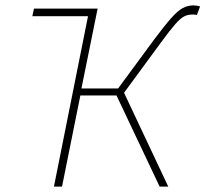

<svg xmlns="http://www.w3.org/2000/svg" viewBox="-20 -692 762 712"><path d="M342 -660 307 -632H100L106 -660ZM180 0 312 -660H342L282 -364H418L552 -546Q591 -598 615 -625Q639 -652 657.5 -662Q676 -672 698 -672Q710 -672 722 -668L710 -636Q704 -638 700.5 -638Q697 -638 692 -638Q677 -638 663.5 -631.5Q650 -625 630.5 -603Q611 -581 578 -536L440 -348L604 0H572L412 -338H278L210 0Z"/></svg>

Font: Source Sans 3 ExtraLight
Style: Italic
Weight: 250
Italic angle: -11°
Designer: Paul D. Hunt
Foundry: Adobe
Version: Version 3.046;hotconv 1.0.118;makeotfexe 2.5.65603